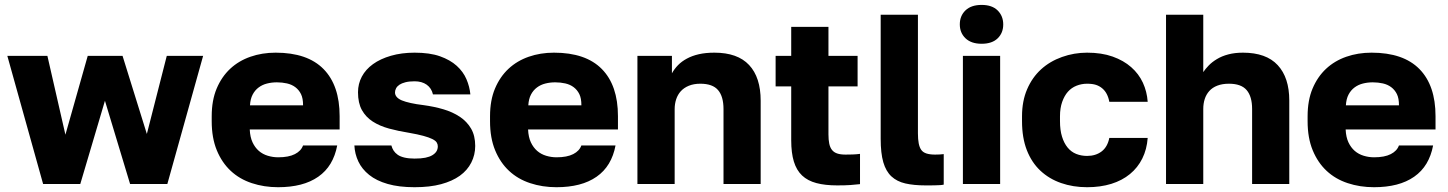

<svg xmlns="http://www.w3.org/2000/svg" viewBox="-20 -761 5987 794"><path d="M158.3 0H312L414 -344.3L518 0H672L820 -530H669.7L587.3 -207L486.8 -530H342.8L250.5 -204L176 -530H10.3Z M1130 13.2Q1181.5 13.2 1223.1 2.5Q1264.7 -8.2 1296.2 -30.2Q1327.7 -52.2 1347.1 -84.6Q1366.5 -117 1374.5 -159.5H1233.2Q1225.2 -136.8 1199.5 -123.7Q1173.8 -110.5 1130.4 -110.5Q1108.7 -110.5 1087.4 -116.9Q1066.2 -123.3 1050.3 -137.1Q1034.4 -151 1024.4 -172.3Q1014.3 -193.7 1012.8 -225.5H1384.5V-280.5Q1384.5 -407.8 1317.9 -475.5Q1251.3 -543.2 1119.9 -543.2Q1063.7 -543.2 1015.4 -526.3Q967.2 -509.5 931.8 -476.5Q896.5 -443.5 876 -394.8Q855.5 -346.1 855.5 -279.8V-259.7Q855.5 -190.6 876.6 -139.5Q897.7 -88.4 934.2 -54.4Q970.7 -20.3 1021.4 -3.6Q1072.1 13.2 1130 13.2ZM1125 -420.5Q1146.9 -420.5 1166.8 -416Q1186.7 -411.5 1201.4 -400.4Q1216.2 -389.3 1224.8 -371.8Q1233.4 -354.4 1233.3 -325.5H1013.8Q1015.3 -351.8 1024.8 -369.9Q1034.3 -388 1049.7 -399.4Q1065 -410.8 1084.3 -415.6Q1103.6 -420.5 1125 -420.5Z M1694.5 13.2Q1757.7 13.2 1804 0.7Q1850.3 -11.8 1881.6 -34.2Q1912.8 -56.7 1929 -88.7Q1945.2 -120.7 1945.2 -157.5Q1945.2 -199.8 1928.1 -229.2Q1911 -258.5 1881.4 -278.2Q1851.8 -297.8 1813.5 -309.1Q1775.2 -320.3 1731.2 -326.3Q1701.5 -329.8 1678.7 -334.9Q1655.8 -340 1641.8 -345.8Q1627.8 -351.7 1620.7 -360Q1613.5 -368.3 1613.5 -378.5Q1613.5 -387.3 1617.9 -395.7Q1622.3 -404.2 1631.7 -410.5Q1641 -416.8 1656.5 -420.8Q1672 -424.8 1694.5 -424.8Q1724.7 -424.8 1744.6 -410.7Q1764.5 -396.5 1770.5 -370.5H1925.2Q1922.2 -402.5 1909 -433.4Q1895.8 -464.3 1868.8 -488.8Q1841.7 -513.3 1799.4 -528.3Q1757.2 -543.2 1694.5 -543.2Q1640.7 -543.2 1596.7 -530.4Q1552.8 -517.7 1522.5 -495.8Q1492.2 -474 1476.3 -444.1Q1460.5 -414.2 1460.5 -379.5Q1460.5 -334.8 1476.6 -305.9Q1492.7 -277 1521.2 -258.5Q1549.8 -240 1588.9 -229.3Q1628 -218.7 1672.2 -211.7Q1707.7 -205.5 1730.7 -199.2Q1753.7 -193 1767.5 -186.2Q1781.3 -179.3 1785.9 -171.9Q1790.5 -164.5 1790.5 -156.2Q1790.5 -144.3 1785.1 -135.4Q1779.7 -126.5 1768.4 -119.5Q1757.2 -112.5 1739.2 -108.8Q1721.2 -105.2 1694.5 -105.2Q1670.5 -105.2 1653.1 -109.3Q1635.7 -113.3 1624.9 -120.8Q1614.2 -128.3 1607.8 -138.1Q1601.5 -147.8 1598.5 -159.5H1445.5Q1447.2 -124.3 1462 -93Q1476.8 -61.7 1506.7 -37.7Q1536.5 -13.7 1583.1 -0.3Q1629.7 13.2 1694.5 13.2Z M2281 13.2Q2332.5 13.2 2374.1 2.5Q2415.7 -8.2 2447.2 -30.2Q2478.7 -52.2 2498.1 -84.6Q2517.5 -117 2525.5 -159.5H2384.2Q2376.2 -136.8 2350.5 -123.7Q2324.8 -110.5 2281.4 -110.5Q2259.7 -110.5 2238.4 -116.9Q2217.2 -123.3 2201.3 -137.1Q2185.4 -151 2175.4 -172.3Q2165.3 -193.7 2163.8 -225.5H2535.5V-280.5Q2535.5 -407.8 2468.9 -475.5Q2402.3 -543.2 2270.9 -543.2Q2214.7 -543.2 2166.4 -526.3Q2118.2 -509.5 2082.8 -476.5Q2047.5 -443.5 2027 -394.8Q2006.5 -346.1 2006.5 -279.8V-259.7Q2006.5 -190.6 2027.6 -139.5Q2048.7 -88.4 2085.2 -54.4Q2121.7 -20.3 2172.4 -3.6Q2223.1 13.2 2281 13.2ZM2276 -420.5Q2297.9 -420.5 2317.8 -416Q2337.7 -411.5 2352.4 -400.4Q2367.2 -389.3 2375.8 -371.8Q2384.4 -354.4 2384.3 -325.5H2164.8Q2166.3 -351.8 2175.8 -369.9Q2185.3 -388 2200.7 -399.4Q2216 -410.8 2235.3 -415.6Q2254.6 -420.5 2276 -420.5Z M2616 0H2770V-310Q2770 -331.4 2776.3 -350.6Q2782.7 -369.8 2795.5 -383.9Q2808.3 -398 2828.6 -406.4Q2849 -414.8 2876.3 -414.8Q2927 -414.8 2949.5 -388.4Q2972 -362 2972 -310V0H3125.7V-344.5Q3125.7 -441 3077.9 -492.1Q3030.2 -543.2 2934.3 -543.2Q2898 -543.2 2870.2 -536.8Q2842.5 -530.5 2820.8 -518.8Q2799.1 -507.2 2783.8 -491.5Q2768.6 -475.8 2758.7 -457.8V-530H2616Z M3442 5.7Q3475.8 5.7 3496.6 4.2Q3517.3 2.7 3536.5 0.5V-124.7Q3521.5 -122.7 3506.5 -122.2Q3491.5 -121.7 3476.5 -121.7Q3455.7 -121.7 3442.2 -126.3Q3428.6 -130.8 3420.6 -141Q3412.6 -151.1 3409.3 -167Q3406 -182.8 3406 -205.2V-403.7H3526.5V-530H3406V-650H3252V-530H3187.5V-403.7H3252V-180.7Q3252 -128.9 3262.9 -93Q3273.8 -57.2 3296.9 -35.3Q3320 -13.5 3356.1 -3.9Q3392.1 5.7 3442 5.7Z M3807 5.7Q3818 5.7 3828.6 5.7Q3839.1 5.7 3848.7 5.3Q3858.3 5 3867 4.6Q3875.7 4.2 3882.7 2.5V-123.7Q3874.5 -122.7 3866.4 -122.2Q3858.2 -121.7 3847 -121.7Q3825.7 -121.7 3811.3 -126.3Q3797 -130.9 3789.8 -141.1Q3782.6 -151.2 3779.3 -168Q3776 -184.7 3776 -209.7V-700H3622V-187Q3622 -127.5 3632.8 -90.1Q3643.7 -52.7 3666.4 -31.5Q3689.1 -10.4 3724.2 -2.3Q3759.3 5.7 3807 5.7Z M3962 0H4116V-530H3962ZM4039.5 -580Q4082.7 -580 4105.8 -602.5Q4128.8 -624.9 4128.8 -659.9Q4128.8 -694.8 4105.7 -717.8Q4082.6 -740.7 4039.5 -740.7Q3996.3 -740.7 3972.7 -718.1Q3949.2 -695.5 3949.2 -660.3Q3949.2 -625.2 3972.8 -602.6Q3996.4 -580 4039.5 -580Z M4475.5 13.2Q4530.8 13.2 4575.8 -0.7Q4620.7 -14.7 4652.9 -41.3Q4685.2 -67.8 4703.9 -105.5Q4722.7 -143.2 4726.2 -190.7H4567.5Q4560 -153.2 4535.6 -134.7Q4511.2 -116.2 4475.5 -116.2Q4451.3 -116.2 4430.5 -124.5Q4409.7 -132.8 4394.8 -151.1Q4380 -169.3 4371.8 -196.2Q4363.5 -223 4363.5 -260V-280Q4363.5 -314 4372.6 -339.7Q4381.7 -365.3 4396.3 -381.7Q4411 -398.2 4431.8 -406.5Q4452.7 -414.8 4475.5 -414.8Q4497.3 -414.8 4512.1 -410.1Q4526.8 -405.3 4538.2 -395.7Q4549.7 -386 4557 -371.9Q4564.3 -357.8 4567.5 -340H4726.2Q4723.2 -382.3 4706.3 -419Q4689.3 -455.7 4658 -483.2Q4626.7 -510.8 4581.3 -527Q4535.8 -543.2 4475.5 -543.2Q4421.7 -543.2 4371.7 -525.3Q4321.7 -507.5 4285.2 -474.2Q4248.8 -441 4227.7 -392.2Q4206.5 -343.3 4206.5 -280V-260Q4206.5 -191 4226.4 -140Q4246.3 -89 4282.4 -55.2Q4318.5 -21.3 4367.9 -4.1Q4417.3 13.2 4475.5 13.2Z M4802 0H4956V-310.3Q4956 -332.8 4962.1 -351.5Q4968.1 -370.3 4980.9 -384.6Q4993.7 -399 5014.3 -406.9Q5034.8 -414.8 5062.3 -414.8Q5113 -414.8 5135.5 -388.3Q5158 -361.8 5158 -310.3V0H5311.7V-345.5Q5311.7 -440 5263.9 -491.6Q5216.2 -543.2 5120.1 -543.2Q5086.5 -543.2 5059.7 -536.1Q5032.9 -529.1 5012.4 -516.6Q4991.8 -504.2 4978.2 -489.9Q4964.5 -475.7 4956 -462.8V-700H4802Z M5662 13.2Q5713.5 13.2 5755.1 2.5Q5796.7 -8.2 5828.2 -30.2Q5859.7 -52.2 5879.1 -84.6Q5898.5 -117 5906.5 -159.5H5765.2Q5757.2 -136.8 5731.5 -123.7Q5705.8 -110.5 5662.4 -110.5Q5640.7 -110.5 5619.4 -116.9Q5598.2 -123.3 5582.3 -137.1Q5566.4 -151 5556.4 -172.3Q5546.3 -193.7 5544.8 -225.5H5916.5V-280.5Q5916.5 -407.8 5849.9 -475.5Q5783.3 -543.2 5651.9 -543.2Q5595.7 -543.2 5547.4 -526.3Q5499.2 -509.5 5463.8 -476.5Q5428.5 -443.5 5408 -394.8Q5387.5 -346.1 5387.5 -279.8V-259.7Q5387.5 -190.6 5408.6 -139.5Q5429.7 -88.4 5466.2 -54.4Q5502.7 -20.3 5553.4 -3.6Q5604.1 13.2 5662 13.2ZM5657 -420.5Q5678.9 -420.5 5698.8 -416Q5718.7 -411.5 5733.4 -400.4Q5748.2 -389.3 5756.8 -371.8Q5765.4 -354.4 5765.3 -325.5H5545.8Q5547.3 -351.8 5556.8 -369.9Q5566.3 -388 5581.7 -399.4Q5597 -410.8 5616.3 -415.6Q5635.6 -420.5 5657 -420.5Z"/></svg>

Font: Golos Text VF
Style: Regular
Weight: 400
Designer: A.Korolkova, Vitaly Kuzmin
Foundry: ParaType Ltd
Version: Version 2.005